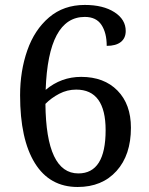

<svg xmlns="http://www.w3.org/2000/svg" viewBox="-20 -744 599 774"><path d="M61 -359.9Q61 -458 90.1 -541Q119.1 -624 178 -674.1Q236.8 -724.1 321.8 -724.1Q396 -724.1 441.4 -694.8Q486.8 -665.5 486.8 -619.1Q486.8 -590.3 467 -574.7Q447.3 -559.1 410.2 -559.1Q410.2 -611.8 388.9 -643.8Q367.7 -675.8 321.8 -675.8Q174.3 -675.8 164.1 -381.8Q226.6 -434.1 307.1 -434.1Q399.4 -434.1 453.6 -378.9Q507.8 -323.7 507.8 -229Q507.8 -119.1 449.7 -54.7Q391.6 9.8 293 9.8Q180.2 9.8 120.6 -86.4Q61 -182.6 61 -359.9ZM405.8 -219.2Q405.8 -382.8 287.1 -382.8Q251 -382.8 218.8 -366Q186.5 -349.1 163.1 -325.2Q166 -44.9 295.9 -44.9Q405.8 -44.9 405.8 -219.2Z"/></svg>

Font: Noto Serif Devanagari
Style: Regular
Weight: 400
Designer: Monotype Design Team
Foundry: Monotype Imaging Inc.
Version: Version 1.01